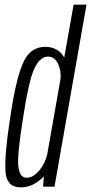

<svg xmlns="http://www.w3.org/2000/svg" viewBox="-20 -805 393 828"><path d="M166 0 169 -44.5Q163.5 -38 156.5 -32.5Q117 3 68.5 3Q8 3 3.5 -66.5Q-1 -136 23 -291.5Q47 -457.5 77.8 -530.2Q108.5 -603 174.5 -603Q223 -603 250.5 -567.5Q254 -562.5 257 -557L297.5 -785H353L215 0ZM183.5 -138.5 240.5 -462Q245 -496.5 231.5 -527Q217 -561 187.5 -561Q152 -561 127.8 -508.5Q103.5 -456 79 -293.5Q54 -138.5 59 -88.5Q64 -38.5 95 -38.5Q124.5 -38.5 151.5 -72.5Q175.5 -103 183.5 -138.5Z"/></svg>

Font: Anybody Condensed Light
Style: Italic
Weight: 300
Width: 3
Italic angle: -10°
Designer: Tyler Finck
Foundry: Etcetera Type Company
Version: Version 1.010; ttfautohint (v1.8.3) -l 8 -r 50 -G 200 -x 14 